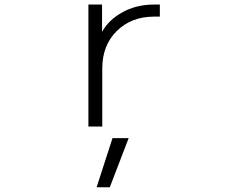

<svg xmlns="http://www.w3.org/2000/svg" viewBox="-20 -542 1040 824"><path d="M532.2 50.8 451.2 261.7H394.5L462.9 50.8ZM418 -405.3Q446.3 -456.1 502 -487.3Q562.5 -522.5 641.6 -522.5H666V-470.7H641.6Q543.9 -470.7 481.4 -409.2Q418.9 -347.7 418.9 -248V1H359.4V-522.5H418Z"/></svg>

Font: GenEi Gothic M Light
Style: Regular
Weight: 300
Designer: o_tamon (Modified); [Source Han Sans]
Ryoko NISHIZUKA  (kana & ideographs); Paul D. Hunt (Latin, Greek & Cyrillic); Wenl
Version: Version 1.1a;Original Version 1.004